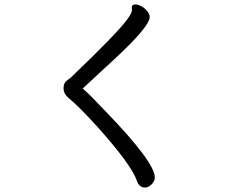

<svg xmlns="http://www.w3.org/2000/svg" viewBox="-20 -783 1040 867"><path d="M635 64Q650 64 664.5 49.5Q679 35 679 18Q679 -50 458 -279Q379 -362 366 -372L354 -383V-384L501 -520Q656 -664 656 -706Q656 -720 644 -734Q632 -748 617 -755.5Q602 -763 591 -763Q575 -763 575 -747L576 -738Q576 -723 551 -691Q506 -630 300 -433Q293 -428 280 -417.5Q267 -407 267 -384Q267 -360 289 -341Q336 -303 422 -208Q573 -39 598 33Q608 64 635 64Z"/></svg>

Font: LXGW WenKai Mono TC
Style: Bold
Weight: 700
Designer: LXGW / Fontworks Inc.
Foundry: LXGW / Fontworks Inc.
Version: Version 1.330